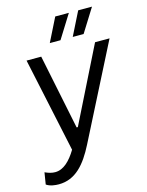

<svg xmlns="http://www.w3.org/2000/svg" viewBox="-156 -798 823 1075"><g transform="rotate(-15 255.5 -260.5)"><path d="M49 196C147 196 207 123 258 23L534 -520H450L234 -86H227L138 -520H53L170 28C135 86 95 125 47 125C28 125 10 120 -12 110L-23 178C-2 193 29 196 49 196ZM204 -581H266L351 -717H272ZM337 -581H400L485 -717H405Z"/></g></svg>

Font: Fixel Text 20240404
Style: Italic
Weight: 400
Width: 4
Italic angle: -10°
Designer: AlfaBravo + MacPaw
Foundry: Kyrylo Tkachov, Marchela Mozhyna, Serhii Makarenko, Maria Weinstein, Zakhar Kryvoshyya
Version: Version 1.211;Glyphs 3.2 (3225)